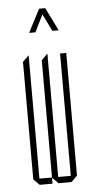

<svg xmlns="http://www.w3.org/2000/svg" viewBox="-51 -712 372 744"><g transform="rotate(-5 135.0 -340.0)"><path d="M73 0 50 -23V-480L73 -503H74V-24H123V-480L146 -503H147V-24H196V-500H220V-23L197 0H146L123 -23V0ZM174 -590 141 -657 108 -590H84V-591L130 -680H154L198 -591V-590Z"/></g></svg>

Font: Foldit Thin Thin
Style: Regular
Weight: 250
Version: Version 1.003